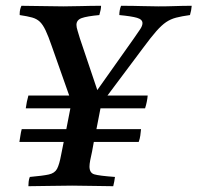

<svg xmlns="http://www.w3.org/2000/svg" viewBox="-20 -642 682 663"><path d="M78 1Q78 -6 79 -15Q80 -24 83 -31Q128 -35 148.5 -39.5Q169 -44 177 -59Q185 -74 191 -107L200 -152H47Q49 -163 50.5 -174Q52 -185 55 -196H209L223 -268H69Q72 -291 78 -312H219L159 -482Q147 -517 137.5 -537Q128 -557 117.5 -567Q107 -577 91 -581.5Q75 -586 48 -590V-595Q48 -609 54 -622Q89 -622 125.5 -621Q162 -620 199 -620Q228 -620 261 -621Q294 -622 329 -622Q329 -610 323 -590Q280 -586 262 -579.5Q244 -573 244 -556Q244 -548 248 -535.5Q252 -523 256 -509L316 -331L442 -509Q456 -529 464 -541Q472 -553 472 -562Q472 -575 453 -580.5Q434 -586 392 -590Q392 -607 398 -622Q439 -622 469.5 -621Q500 -620 527 -620Q559 -620 585 -621Q611 -622 642 -622Q641 -607 636 -590Q607 -586 588 -581Q569 -576 553.5 -565.5Q538 -555 519.5 -534Q501 -513 473 -475L351 -312H490Q488 -290 481 -268H327L313 -196H467Q466 -185 464.5 -174Q463 -163 459 -152H304L298 -119Q294 -102 291.5 -88.5Q289 -75 289 -67Q289 -45 305.5 -40Q322 -35 377 -31Q376 -24 374.5 -15Q373 -6 371 1Q342 1 303 0Q264 -1 229 -1Q192 -1 149 0Q106 1 78 1Z"/></svg>

Font: Tiro Devanagari Sanskrit
Style: Italic
Weight: 400
Italic angle: -11°
Designer: Devanagari: John Hudson & Fiona Ross, assisted by Paul Hanslow. Latin: John Hudson with Paul Hanslow, assisted by Kaja S
Foundry: Tiro Typeworks Ltd.
Version: Version 1.52